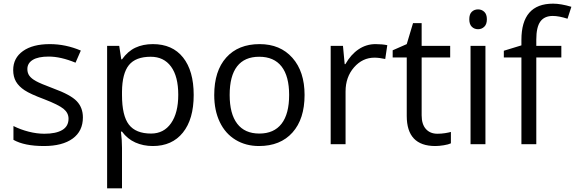

<svg xmlns="http://www.w3.org/2000/svg" viewBox="-20 -785 3130 1045"><path d="M431.2 -146Q431.2 -71.3 375.5 -30.8Q319.8 9.8 219.2 9.8Q112.8 9.8 53.2 -23.9V-99.1Q91.8 -79.6 136 -68.4Q180.2 -57.1 221.2 -57.1Q284.7 -57.1 318.8 -77.4Q353 -97.7 353 -139.2Q353 -170.4 325.9 -192.6Q298.8 -214.8 220.2 -245.1Q145.5 -272.9 114 -293.7Q82.5 -314.5 67.1 -340.8Q51.8 -367.2 51.8 -403.8Q51.8 -469.2 105 -507.1Q158.2 -544.9 251 -544.9Q337.4 -544.9 419.9 -509.8L391.1 -443.8Q310.5 -477.1 245.1 -477.1Q187.5 -477.1 158.2 -459Q128.9 -440.9 128.9 -409.2Q128.9 -387.7 139.9 -372.6Q150.9 -357.4 175.3 -343.8Q199.7 -330.1 269 -304.2Q364.3 -269.5 397.7 -234.4Q431.2 -199.2 431.2 -146Z M812 9.8Q759.8 9.8 716.6 -9.5Q673.3 -28.8 644 -68.8H638.2Q644 -22 644 20V240.2H563V-535.2H628.9L640.1 -461.9H644Q675.3 -505.9 716.8 -525.4Q758.3 -544.9 812 -544.9Q918.5 -544.9 976.3 -472.2Q1034.2 -399.4 1034.2 -268.1Q1034.2 -136.2 975.3 -63.2Q916.5 9.8 812 9.8ZM800.3 -476.1Q718.3 -476.1 681.6 -430.7Q645 -385.3 644 -286.1V-268.1Q644 -155.3 681.6 -106.7Q719.2 -58.1 802.2 -58.1Q871.6 -58.1 910.9 -114.3Q950.2 -170.4 950.2 -269Q950.2 -369.1 910.9 -422.6Q871.6 -476.1 800.3 -476.1Z M1637.7 -268.1Q1637.7 -137.2 1571.8 -63.7Q1505.9 9.8 1389.6 9.8Q1317.9 9.8 1262.2 -23.9Q1206.5 -57.6 1176.3 -120.6Q1146 -183.6 1146 -268.1Q1146 -398.9 1211.4 -471.9Q1276.9 -544.9 1393.1 -544.9Q1505.4 -544.9 1571.5 -470.2Q1637.7 -395.5 1637.7 -268.1ZM1230 -268.1Q1230 -165.5 1271 -111.8Q1312 -58.1 1391.6 -58.1Q1471.2 -58.1 1512.5 -111.6Q1553.7 -165 1553.7 -268.1Q1553.7 -370.1 1512.5 -423.1Q1471.2 -476.1 1390.6 -476.1Q1311 -476.1 1270.5 -423.8Q1230 -371.6 1230 -268.1Z M2023.9 -544.9Q2059.6 -544.9 2087.9 -539.1L2076.7 -463.9Q2043.5 -471.2 2018.1 -471.2Q1953.1 -471.2 1907 -418.5Q1860.8 -365.7 1860.8 -287.1V0H1779.8V-535.2H1846.7L1856 -436H1859.9Q1889.6 -488.3 1931.6 -516.6Q1973.6 -544.9 2023.9 -544.9Z M2360.8 -57.1Q2382.3 -57.1 2402.3 -60.3Q2422.4 -63.5 2434.1 -66.9V-4.9Q2420.9 1.5 2395.3 5.6Q2369.6 9.8 2349.1 9.8Q2193.8 9.8 2193.8 -153.8V-472.2H2117.2V-511.2L2193.8 -544.9L2228 -659.2H2274.9V-535.2H2430.2V-472.2H2274.9V-157.2Q2274.9 -108.9 2297.9 -83Q2320.8 -57.1 2360.8 -57.1Z M2622.1 0H2541V-535.2H2622.1ZM2534.2 -680.2Q2534.2 -708 2547.9 -720.9Q2561.5 -733.9 2582 -733.9Q2601.6 -733.9 2615.7 -720.7Q2629.9 -707.5 2629.9 -680.2Q2629.9 -652.8 2615.7 -639.4Q2601.6 -626 2582 -626Q2561.5 -626 2547.9 -639.4Q2534.2 -652.8 2534.2 -680.2Z M3035.2 -472.2H2898.9V0H2817.9V-472.2H2722.2V-508.8L2817.9 -538.1V-567.9Q2817.9 -765.1 2990.2 -765.1Q3032.7 -765.1 3089.8 -748L3068.8 -683.1Q3022 -698.2 2988.8 -698.2Q2942.9 -698.2 2920.9 -667.7Q2898.9 -637.2 2898.9 -569.8V-535.2H3035.2Z"/></svg>

Font: f02954597
Style: Regular
Weight: 400
Foundry: Ascender Corporation
Version: Version 1.10